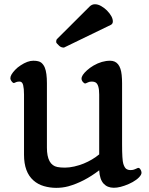

<svg xmlns="http://www.w3.org/2000/svg" viewBox="-20 -884 709 913"><path d="M29.3 0ZM94.2 -434.6Q94.2 -462.4 90.1 -479.2Q85.9 -496.1 73.2 -496.1Q64 -496.1 58.6 -494.1L46.9 -489.3Q43.5 -488.3 38.6 -493.2Q29.3 -503.4 29.3 -512Q29.3 -520.5 34.9 -530Q40.5 -539.6 52 -551.8Q63.5 -564 78.1 -573.2Q111.3 -595.2 138.2 -595.2Q165 -595.2 176.3 -585.9Q187.5 -576.7 193.4 -561.5Q203.1 -537.1 203.1 -487.8V-182.1Q203.1 -99.6 252.9 -89.8Q268.1 -86.9 288.8 -86.9Q309.6 -86.9 333.3 -92.3Q356.9 -97.7 378.4 -106.4Q419.9 -123.5 451.7 -149.9V-434.6Q451.7 -481 435.1 -491.7Q428.2 -496.1 417 -496.1Q405.8 -496.1 399.2 -492.7Q392.6 -489.3 388.4 -487.8Q384.3 -486.3 381.3 -488Q378.4 -489.7 375 -493.2Q367.7 -501.5 367.7 -509.8Q367.7 -518.1 373.8 -527.6Q379.9 -537.1 393.6 -549.6Q407.2 -562 424.8 -572.3Q464.4 -595.2 503.9 -595.2Q551.8 -595.2 558.6 -527.3Q560.5 -508.3 560.5 -487.8V-198.7Q560.5 -123.5 566.4 -105Q572.3 -86.4 580.6 -80.8Q588.9 -75.2 601.1 -75.2Q613.3 -75.2 621.1 -79.1L635.7 -85.4Q642.1 -86.9 647 -79.6Q657.2 -64.5 649.9 -52.2Q642.6 -40 627.2 -28.8Q611.8 -17.6 592.8 -9.3Q508.3 27.8 472.7 -10.7Q454.1 -30.8 451.7 -74.2Q379.9 -19 304.7 2Q277.3 9.3 247.3 9.3Q217.3 9.3 188.7 1Q160.2 -7.3 139.2 -25.9Q94.2 -65.4 94.2 -147.9ZM284.2 -657.7Q270.5 -657.7 261.7 -666Q247.1 -679.2 247.1 -684.1Q247.1 -693.4 250 -697.3L406.2 -853Q417 -863.8 431.4 -863.8Q445.8 -863.8 460.9 -855.2Q476.1 -846.7 488.8 -834Q516.6 -805.2 516.6 -782.2Q516.6 -770.5 506.8 -765.6Z"/></svg>

Font: Quando
Style: Regular
Weight: 400
Version: Version 1.002